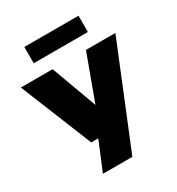

<svg xmlns="http://www.w3.org/2000/svg" viewBox="-234 -914 1179 1277"><g transform="rotate(-30 356.0 -276.0)"><path d="M493 -550H719L405 220H179L270 0H216L-7 -550H237L365 -201.5ZM148 -647V-772H564V-647Z"/></g></svg>

Font: Encode Sans Expanded Black
Style: Regular
Weight: 900
Width: 7
Designer: Multiple Designers
Foundry: Impallari Type
Version: Version 2.000